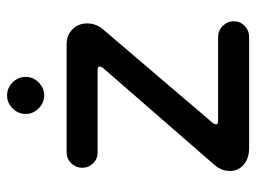

<svg xmlns="http://www.w3.org/2000/svg" viewBox="-108 -594 703 526"><g transform="rotate(-90 243.0 -330.5)"><path d="M194.3 -611.3Q194.3 -631.8 209.5 -647Q224.6 -662.1 245.1 -662.1Q265.6 -662.1 280.8 -647Q295.9 -631.8 295.9 -611.3Q295.9 -590.8 280.8 -575.7Q265.6 -560.5 245.1 -560.5Q224.6 -560.5 209.5 -575.7Q194.3 -590.8 194.3 -611.3ZM38.1 -51.8Q38.1 -74.2 53.7 -92.8L321.3 -400.4Q324.2 -405.3 324.2 -408.2Q324.2 -414.1 315.4 -414.1H88.9Q71.3 -414.1 59.1 -426.3Q46.9 -438.5 46.9 -456.1Q46.9 -473.6 59.1 -486.3Q71.3 -499 88.9 -499H384.8Q410.2 -499 426.3 -482.9Q442.4 -466.8 442.4 -442.4Q442.4 -420.9 428.7 -402.3L168.9 -97.7Q166 -93.8 166 -89.8Q166 -84 174.8 -84H405.3Q422.9 -84 435.5 -71.3Q448.2 -58.6 448.2 -41Q448.2 -23.4 435.5 -11.2Q422.9 1 405.3 1H100.6Q73.2 1 55.7 -13.7Q38.1 -28.3 38.1 -51.8Z"/></g></svg>

Font: jf-openhuninn-1.0
Style: Regular
Weight: 400
Designer: [Kosugi Maru]
      Designed by Motoya company      

      [Varela Round]
      Joe Prince(Latin component); Avraham Co
Foundry: justfont CO.,LTD.
Version: 1.0